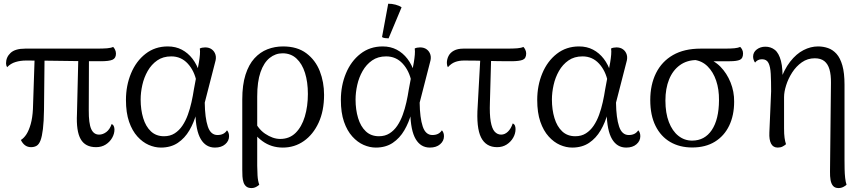

<svg xmlns="http://www.w3.org/2000/svg" viewBox="-20 -766 4550 1014"><path d="M487.4 11.2Q430.2 11.2 406.1 -31.2Q381.9 -73.5 386.5 -164.7L393.9 -473.6H449.8L448.8 -184.1Q448.4 -114.5 461.6 -84.8Q474.8 -55.1 503.5 -55.1Q523.3 -55.1 541.6 -68.8Q559.8 -82.5 569.6 -110.9Q577.7 -107.5 581.1 -99.3Q584.5 -91.2 584.5 -81.8Q584.5 -59.5 572.2 -37.9Q559.9 -16.3 538.1 -2.5Q516.2 11.2 487.4 11.2ZM143.9 11.2Q108.7 11.2 90.3 -26.8Q106.6 -36.7 119.8 -57.2Q132.9 -77.8 142.3 -111Q151.6 -144.3 153.9 -189.8L163.4 -475.5L215.4 -474.9L212.4 -186.5Q211.5 -123.6 206.7 -84.6Q202 -45.5 194 -24.5Q185.9 -3.5 173.4 3.9Q160.9 11.2 143.9 11.2ZM17.5 -411.1Q11.9 -420.4 11.9 -431.8Q11.9 -464.2 36 -486.7Q60.2 -509.2 113.2 -509.2H486.5Q525.5 -509.2 546 -511Q566.5 -512.7 577.4 -518.2Q582.6 -513.9 587.5 -503.9Q592.4 -493.9 592.4 -482.8Q592.4 -458.6 574.2 -450.6Q556.1 -442.6 513 -442.6Q462 -442.6 409.2 -443.1Q356.4 -443.5 305 -444.5Q253.6 -445.4 205.9 -445.8Q158.2 -446.3 117.3 -446.3Q87.8 -446.3 62.1 -438.5Q36.4 -430.8 17.5 -411.1Z M829.8 13.4Q797.7 13.4 765.4 -0.7Q733.1 -14.8 705.7 -45.1Q678.2 -75.4 661.7 -123Q645.2 -170.7 645.2 -238.4Q645.2 -314 672 -378.5Q698.7 -442.9 748.6 -481.8Q798.5 -520.8 866.2 -520.8Q907.7 -520.8 940.3 -503.6Q972.8 -486.5 996.6 -455.6Q1020.3 -424.8 1033.8 -382L1018.4 -332.6Q1006.6 -392.2 971.5 -430.2Q936.5 -468.2 884.4 -468.2Q840.8 -468.2 810.2 -446.8Q779.5 -425.4 760 -391.1Q740.5 -356.8 731.7 -317.2Q722.8 -277.5 722.8 -240.7Q722.8 -186.9 736.2 -142.5Q749.5 -98.2 777 -72.3Q804.4 -46.5 846.2 -46.5Q878.5 -46.5 902.2 -61.6Q926 -76.6 943.1 -102Q960.2 -127.3 971.8 -159.2Q983.5 -191.2 991.2 -225.9Q999 -260.7 1003.9 -293.3L1030.5 -436.2Q1034.4 -459.6 1035.8 -477.6Q1037.3 -495.5 1035.3 -509.8Q1040.1 -512.8 1048 -514.2Q1055.8 -515.7 1063.5 -515.7Q1084.6 -515.7 1098.8 -505.1Q1112.9 -494.5 1118 -477.2Q1123.2 -459.8 1116.1 -437.1L1061.3 -223.9Q1062.4 -143.3 1077.5 -98.1Q1092.5 -52.9 1128.6 -52.9Q1145.5 -52.9 1158 -59Q1170.5 -65.1 1178.8 -77.8Q1189.7 -65.8 1189.7 -46.7Q1189.7 -21.7 1169.4 -4.2Q1149.2 13.4 1115.2 13.4Q1066.8 13.4 1040.3 -31.5Q1013.7 -76.4 1011.8 -172.2L1017.5 -167.9Q1004.6 -119.4 980.3 -77.8Q956 -36.2 919 -11.4Q881.9 13.4 829.8 13.4Z M1308.2 227.2Q1290.6 227.2 1280.6 218.9Q1270.5 210.5 1266 196.6Q1261.4 182.7 1260.4 165.3Q1259.5 147.9 1259.5 129.8V-241.1Q1259.5 -317.8 1276.6 -371.4Q1293.7 -425 1323.7 -457.9Q1353.8 -490.8 1392.5 -505.8Q1431.2 -520.8 1474.9 -520.8Q1549.8 -520.8 1597.9 -484.7Q1646 -448.5 1668.8 -390.5Q1691.5 -332.4 1691.5 -265Q1691.5 -180.5 1662.7 -118Q1633.8 -55.5 1584.7 -21.1Q1535.5 13.4 1473.7 13.4Q1412.5 13.4 1365.7 -20.8Q1319 -55.1 1288.4 -112.2L1314 -149.5Q1338.2 -88.2 1379.5 -60.2Q1420.8 -32.2 1459.8 -32.2Q1508.6 -32.2 1541.1 -64.1Q1573.5 -96.1 1589.8 -150.3Q1606 -204.6 1606 -269.8Q1606 -332.8 1590.8 -381Q1575.6 -429.3 1545.8 -456.9Q1516.1 -484.5 1472.2 -484.5Q1434.7 -484.5 1404.1 -460Q1373.5 -435.5 1355.9 -385.2Q1338.4 -334.9 1338.4 -256.4V109.3Q1338.4 131.7 1340.1 160.5Q1341.8 189.3 1349.2 209.5Q1344.5 214.7 1333 221Q1321.6 227.2 1308.2 227.2Z M1964.8 13.4Q1932.7 13.4 1900.4 -0.7Q1868.1 -14.8 1840.7 -45.1Q1813.2 -75.4 1796.7 -123Q1780.2 -170.7 1780.2 -238.4Q1780.2 -314 1807 -378.5Q1833.7 -442.9 1883.6 -481.8Q1933.5 -520.8 2001.2 -520.8Q2042.7 -520.8 2075.3 -503.6Q2107.8 -486.5 2131.6 -455.6Q2155.3 -424.8 2168.8 -382L2153.4 -332.6Q2141.6 -392.2 2106.5 -430.2Q2071.5 -468.2 2019.4 -468.2Q1975.8 -468.2 1945.2 -446.8Q1914.5 -425.4 1895 -391.1Q1875.5 -356.8 1866.7 -317.2Q1857.8 -277.5 1857.8 -240.7Q1857.8 -186.9 1871.2 -142.5Q1884.5 -98.2 1912 -72.3Q1939.4 -46.5 1981.2 -46.5Q2013.5 -46.5 2037.2 -61.6Q2061 -76.6 2078.1 -102Q2095.2 -127.3 2106.8 -159.2Q2118.5 -191.2 2126.2 -225.9Q2134 -260.7 2138.9 -293.3L2165.5 -436.2Q2169.4 -459.6 2170.8 -477.6Q2172.3 -495.5 2170.3 -509.8Q2175.1 -512.8 2183 -514.2Q2190.8 -515.7 2198.5 -515.7Q2219.6 -515.7 2233.8 -505.1Q2247.9 -494.5 2253 -477.2Q2258.2 -459.8 2251.1 -437.1L2196.3 -223.9Q2197.4 -143.3 2212.5 -98.1Q2227.5 -52.9 2263.6 -52.9Q2280.5 -52.9 2293 -59Q2305.5 -65.1 2313.8 -77.8Q2324.7 -65.8 2324.7 -46.7Q2324.7 -21.7 2304.4 -4.2Q2284.2 13.4 2250.2 13.4Q2201.8 13.4 2175.3 -31.5Q2148.7 -76.4 2146.8 -172.2L2152.5 -167.9Q2139.6 -119.4 2115.3 -77.8Q2091 -36.2 2054 -11.4Q2016.9 13.4 1964.8 13.4ZM2032.2 -563.5Q2024.5 -563.4 2013.4 -564.8Q2002.4 -566.3 1997.6 -570.3L2030.2 -746.3Q2048.5 -746.7 2068.8 -741.4Q2089.1 -736.2 2100.8 -727.3Z M2605.5 11.2Q2546.4 11.2 2520.6 -40.1Q2494.8 -91.5 2502.8 -205.6L2517.5 -473.6H2574.2L2567.4 -226.8Q2565 -161.8 2571.6 -124.2Q2578.2 -86.6 2592.4 -70.8Q2606.6 -55.1 2626.8 -55.1Q2646.2 -55.1 2662.3 -70.6Q2678.5 -86.1 2687.8 -114.1Q2696.3 -110.6 2699.5 -102.7Q2702.7 -94.8 2702.7 -84.1Q2702.7 -60.2 2690 -38.3Q2677.4 -16.5 2655.7 -2.6Q2633.9 11.2 2605.5 11.2ZM2345.6 -411.1Q2340 -420.4 2340 -433.4Q2340 -453.2 2349 -470.7Q2357.9 -488.1 2377.5 -498.7Q2397.1 -509.2 2427.2 -509.2H2653Q2692 -509.2 2712.5 -511Q2733 -512.7 2743.9 -518.2Q2749.2 -513.9 2754 -503.9Q2758.9 -493.9 2758.9 -483.7Q2758.9 -457.7 2740.8 -450.2Q2722.6 -442.6 2679.5 -442.6Q2610.2 -442.6 2549.1 -444.5Q2487.9 -446.3 2430.6 -446.3Q2404.2 -446.3 2383.5 -438.5Q2362.8 -430.8 2345.6 -411.1Z M3001.8 13.4Q2969.7 13.4 2937.4 -0.7Q2905.1 -14.8 2877.7 -45.1Q2850.2 -75.4 2833.7 -123Q2817.2 -170.7 2817.2 -238.4Q2817.2 -314 2844 -378.5Q2870.7 -442.9 2920.6 -481.8Q2970.5 -520.8 3038.2 -520.8Q3079.7 -520.8 3112.3 -503.6Q3144.8 -486.5 3168.6 -455.6Q3192.3 -424.8 3205.8 -382L3190.4 -332.6Q3178.6 -392.2 3143.5 -430.2Q3108.5 -468.2 3056.4 -468.2Q3012.8 -468.2 2982.2 -446.8Q2951.5 -425.4 2932 -391.1Q2912.5 -356.8 2903.7 -317.2Q2894.8 -277.5 2894.8 -240.7Q2894.8 -186.9 2908.2 -142.5Q2921.5 -98.2 2949 -72.3Q2976.4 -46.5 3018.2 -46.5Q3050.5 -46.5 3074.2 -61.6Q3098 -76.6 3115.1 -102Q3132.2 -127.3 3143.8 -159.2Q3155.5 -191.2 3163.2 -225.9Q3171 -260.7 3175.9 -293.3L3202.5 -436.2Q3206.4 -459.6 3207.8 -477.6Q3209.3 -495.5 3207.3 -509.8Q3212.1 -512.8 3220 -514.2Q3227.8 -515.7 3235.5 -515.7Q3256.6 -515.7 3270.8 -505.1Q3284.9 -494.5 3290 -477.2Q3295.2 -459.8 3288.1 -437.1L3233.3 -223.9Q3234.4 -143.3 3249.5 -98.1Q3264.5 -52.9 3300.6 -52.9Q3317.5 -52.9 3330 -59Q3342.5 -65.1 3350.8 -77.8Q3361.7 -65.8 3361.7 -46.7Q3361.7 -21.7 3341.4 -4.2Q3321.2 13.4 3287.2 13.4Q3238.8 13.4 3212.3 -31.5Q3185.7 -76.4 3183.8 -172.2L3189.5 -167.9Q3176.6 -119.4 3152.3 -77.8Q3128 -36.2 3091 -11.4Q3053.9 13.4 3001.8 13.4Z M3635.8 12.9Q3569.5 12.9 3519.7 -16.1Q3469.8 -45.2 3442 -101.2Q3414.2 -157.3 3414.2 -237.3Q3414.2 -318.8 3444.7 -380.1Q3475.2 -441.3 3534.3 -475.3Q3593.5 -509.2 3679.8 -509.2H3802.9Q3839.6 -509.2 3859.2 -511.2Q3878.8 -513.2 3889.2 -518.2Q3894.5 -513.5 3899.3 -504.4Q3904.2 -495.3 3904.2 -483.7Q3904.2 -457.7 3887.7 -450.2Q3871.2 -442.6 3834.1 -442.6L3714.3 -442.1L3660.3 -448.9Q3608 -448.9 3570.5 -421.7Q3533 -394.5 3513.6 -346.5Q3494.2 -298.5 3494.2 -235.1Q3494.2 -168.9 3512.5 -121.4Q3530.8 -73.9 3562.7 -48.7Q3594.5 -23.4 3635.2 -23.4Q3701.8 -23.4 3739.3 -79.5Q3776.7 -135.6 3777.2 -236.6Q3777.8 -294.5 3762.1 -340.4Q3746.4 -386.4 3717 -415.5Q3687.7 -444.7 3645.9 -449.8L3706.7 -457.5Q3750.5 -448.5 3784.5 -414Q3818.5 -379.5 3838.2 -330.7Q3857.8 -282 3857.2 -229.2Q3857.2 -157.1 3831.1 -102.6Q3805 -48.1 3755.5 -17.6Q3706 12.9 3635.8 12.9Z M4408.5 227.2Q4389.3 227.2 4379.5 215.7Q4369.7 204.1 4366.3 184.5Q4363 164.8 4363.5 140.9L4368.5 -328.3Q4369 -370.8 4360.7 -399.4Q4352.5 -428 4333.7 -443.1Q4314.9 -458.2 4283.1 -458.2Q4244.9 -458.2 4214.8 -437Q4184.7 -415.8 4163.7 -383.2Q4142.8 -350.6 4131.8 -315.5Q4120.8 -280.5 4120.8 -253.2V-88.3Q4120.8 -57.3 4123.5 -38Q4126.2 -18.8 4131.1 -4.4Q4123.5 2.4 4112.8 7.9Q4102.1 13.4 4087.3 13.4Q4063.2 13.4 4052.3 -7.3Q4041.4 -28 4043.2 -65.9L4052.5 -284Q4052.5 -338 4050.5 -375.8Q4048.5 -413.6 4038.6 -433.3Q4028.8 -453.1 4004.6 -453.1Q3991.5 -453.1 3982.5 -448.2Q3973.5 -443.2 3967.7 -435.5Q3963.2 -441.4 3960.3 -449.8Q3957.3 -458.3 3957.3 -466.6Q3957.3 -490 3976.5 -504.7Q3995.7 -519.4 4022.3 -519.4Q4050.6 -519.4 4072 -502.7Q4093.4 -485.9 4104.5 -444Q4115.5 -402 4112.3 -325.9L4097.5 -331.5Q4120.2 -398.2 4152.9 -440.2Q4185.7 -482.1 4223.7 -501.4Q4261.6 -520.8 4300.2 -520.8Q4327.5 -520.8 4352.7 -512.2Q4377.8 -503.7 4397.7 -481.8Q4417.5 -459.8 4428.8 -420.2Q4440.1 -380.6 4440.1 -318.5V78.8Q4440.1 101.2 4440.6 126.5Q4441.1 151.8 4443.5 173.9Q4446 196 4450.8 209.5Q4446.2 214.7 4434.3 221Q4422.4 227.2 4408.5 227.2Z"/></svg>

Font: Arima Thin
Style: Regular
Weight: 100
Designer: Joana Correia and Natanael Gama
Foundry: NDISCOVER
Version: Version 1.101;gftools[0.9.23]